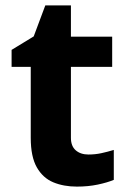

<svg xmlns="http://www.w3.org/2000/svg" viewBox="-20 -682 474 712"><path d="M308 -109Q333 -109 356 -114Q379 -119 402 -126V-15Q378 -5 342.5 2.5Q307 10 265 10Q216 10 177.5 -6Q139 -22 116.5 -61.5Q94 -101 94 -171V-434H23V-497L105 -547L148 -662H243V-546H396V-434H243V-171Q243 -140 261 -124.5Q279 -109 308 -109Z"/></svg>

Font: Noto Sans Bamum
Style: Bold
Weight: 700
Designer: Monotype Design Team
Foundry: Monotype Imaging Inc.
Version: Version 2.002; ttfautohint (v1.8.4.7-5d5b)